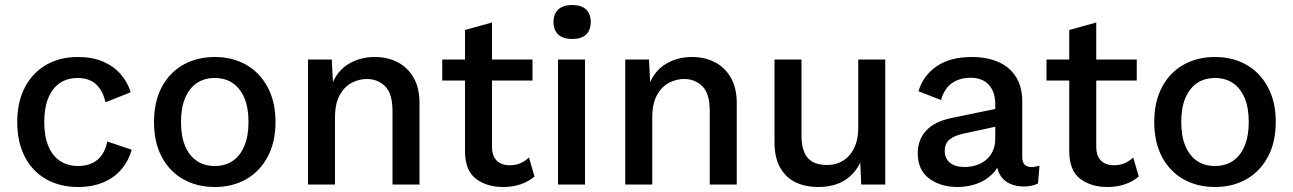

<svg xmlns="http://www.w3.org/2000/svg" viewBox="-20 -738 5172 768"><path d="M291 -510Q350 -510 392.5 -491.5Q435 -473 462.5 -441.5Q490 -410 503 -369L402 -329Q391 -377 363.5 -401.5Q336 -426 291 -426Q249 -426 219 -405.5Q189 -385 173 -345.5Q157 -306 157 -249Q157 -193 173.5 -153.5Q190 -114 220.5 -94Q251 -74 292 -74Q325 -74 349 -85.5Q373 -97 388 -119Q403 -141 409 -172L507 -139Q494 -94 465.5 -60.5Q437 -27 393 -8.5Q349 10 293 10Q220 10 165 -21Q110 -52 79.5 -110.5Q49 -169 49 -250Q49 -331 80 -389.5Q111 -448 165.5 -479Q220 -510 291 -510Z M839 -510Q910 -510 964.5 -479Q1019 -448 1050.5 -389.5Q1082 -331 1082 -250Q1082 -169 1050.5 -110.5Q1019 -52 964.5 -21Q910 10 839 10Q768 10 713 -21Q658 -52 627 -110.5Q596 -169 596 -250Q596 -331 627 -389.5Q658 -448 713 -479Q768 -510 839 -510ZM839 -426Q797 -426 767 -405.5Q737 -385 720.5 -346Q704 -307 704 -250Q704 -193 720.5 -154Q737 -115 767 -94.5Q797 -74 839 -74Q881 -74 911 -94.5Q941 -115 957.5 -154.5Q974 -194 974 -250Q974 -307 957.5 -346Q941 -385 911 -405.5Q881 -426 839 -426Z M1212 0V-500H1307L1314 -364L1300 -377Q1319 -445 1367 -477.5Q1415 -510 1479 -510Q1530 -510 1570 -489.5Q1610 -469 1634 -428Q1658 -387 1658 -325V0H1550V-293Q1550 -364 1520.5 -393Q1491 -422 1447 -422Q1416 -422 1386.5 -406.5Q1357 -391 1338.5 -357Q1320 -323 1320 -268V0Z M1948 -648V-152Q1948 -114 1967 -95.5Q1986 -77 2018 -77Q2044 -77 2062.5 -85.5Q2081 -94 2096 -108L2118 -32Q2095 -12 2063 -1Q2031 10 1993 10Q1927 10 1883.5 -23Q1840 -56 1840 -134V-618ZM2110 -500V-416H1749V-500Z M2320 -500V0H2212V-500ZM2269 -582Q2233 -582 2213.5 -599.5Q2194 -617 2194 -650Q2194 -683 2213.5 -700.5Q2233 -718 2269 -718Q2305 -718 2324 -700.5Q2343 -683 2343 -650Q2343 -617 2324 -599.5Q2305 -582 2269 -582Z M2481 0V-500H2576L2583 -364L2569 -377Q2588 -445 2636 -477.5Q2684 -510 2748 -510Q2799 -510 2839 -489.5Q2879 -469 2903 -428Q2927 -387 2927 -325V0H2819V-293Q2819 -364 2789.5 -393Q2760 -422 2716 -422Q2685 -422 2655.5 -406.5Q2626 -391 2607.5 -357Q2589 -323 2589 -268V0Z M3252 10Q3203 10 3164 -8Q3125 -26 3101.5 -66Q3078 -106 3078 -169V-500H3186V-196Q3186 -136 3210.5 -107Q3235 -78 3289 -78Q3314 -78 3336 -87Q3358 -96 3375.5 -114.5Q3393 -133 3403 -161.5Q3413 -190 3413 -227V-500H3521V0H3425L3421 -87Q3405 -55 3380.5 -33Q3356 -11 3324 -0.5Q3292 10 3252 10Z M3961 -322Q3961 -371 3935 -399Q3909 -427 3863 -427Q3819 -427 3788.5 -406Q3758 -385 3744 -338L3654 -373Q3672 -435 3726 -472.5Q3780 -510 3868 -510Q3927 -510 3972.5 -490.5Q4018 -471 4043.5 -431Q4069 -391 4069 -332V-110Q4069 -70 4105 -70Q4113 -70 4122 -71.5Q4131 -73 4138 -75L4132 -4Q4122 1 4107.5 4.5Q4093 8 4074 8Q4044 8 4019 -3.5Q3994 -15 3980 -38.5Q3966 -62 3966 -98V-109L3984 -110Q3977 -70 3950.5 -43Q3924 -16 3887 -3Q3850 10 3811 10Q3742 10 3696.5 -24Q3651 -58 3651 -125Q3651 -179 3684.5 -215.5Q3718 -252 3786 -266L3975 -305V-234L3841 -205Q3800 -197 3779.5 -181Q3759 -165 3759 -134Q3759 -104 3780 -87Q3801 -70 3838 -70Q3861 -70 3883 -76.5Q3905 -83 3922.5 -97Q3940 -111 3950.5 -132.5Q3961 -154 3961 -184Z M4365 -648V-152Q4365 -114 4384 -95.5Q4403 -77 4435 -77Q4461 -77 4479.5 -85.5Q4498 -94 4513 -108L4535 -32Q4512 -12 4480 -1Q4448 10 4410 10Q4344 10 4300.5 -23Q4257 -56 4257 -134V-618ZM4527 -500V-416H4166V-500Z M4840 -510Q4911 -510 4965.5 -479Q5020 -448 5051.5 -389.5Q5083 -331 5083 -250Q5083 -169 5051.5 -110.5Q5020 -52 4965.5 -21Q4911 10 4840 10Q4769 10 4714 -21Q4659 -52 4628 -110.5Q4597 -169 4597 -250Q4597 -331 4628 -389.5Q4659 -448 4714 -479Q4769 -510 4840 -510ZM4840 -426Q4798 -426 4768 -405.5Q4738 -385 4721.5 -346Q4705 -307 4705 -250Q4705 -193 4721.5 -154Q4738 -115 4768 -94.5Q4798 -74 4840 -74Q4882 -74 4912 -94.5Q4942 -115 4958.5 -154.5Q4975 -194 4975 -250Q4975 -307 4958.5 -346Q4942 -385 4912 -405.5Q4882 -426 4840 -426Z"/></svg>

Font: Kantumruy Pro Medium
Style: Regular
Weight: 500
Designer: Sovichet Tep
Foundry: Sovichet Tep
Version: Version 1.002